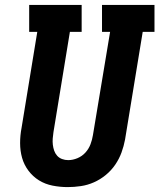

<svg xmlns="http://www.w3.org/2000/svg" viewBox="-20 -755 650 783"><path d="M256 8Q225 8 194.5 2Q164 -4 139 -19.5Q114 -35 96 -59Q78 -83 70 -111.5Q62 -140 62 -171.5Q62 -203 68 -234L132 -625H99V-735H313V-625H265L198 -216Q196 -203 195 -190Q194 -177 195.5 -164.5Q197 -152 201 -140.5Q205 -129 213 -120Q221 -111 233 -106.5Q245 -102 258 -102Q277 -102 296 -110Q315 -118 328.5 -133Q342 -148 349 -166.5Q356 -185 359 -204L429 -625H396V-735H610V-625H562L490 -186Q485 -159 475.5 -133Q466 -107 450 -83.5Q434 -60 411.5 -41.5Q389 -23 363 -11.5Q337 0 309.5 4Q282 8 256 8Z"/></svg>

Font: Iosevka Slab XBdExObl
Style: Regular
Weight: 800
Width: 7
Italic angle: -9°
Monospace: yes
Designer: Belleve Invis
Foundry: Belleve Invis
Version: Version 11.1.0; ttfautohint (v1.8.3)